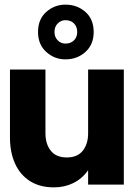

<svg xmlns="http://www.w3.org/2000/svg" viewBox="-20 -796 583 828"><path d="M213 12Q151 12 108.5 -15.5Q66 -43 44.5 -91.5Q23 -140 23 -202V-496H176V-221Q176 -175 199 -146Q222 -117 268 -117Q314 -117 337 -146Q360 -175 360 -221V-496H514V0H360V-62Q334 -25 296 -6.5Q258 12 213 12ZM262 -540Q215 -540 179.5 -572Q144 -604 144 -658Q144 -713 179.5 -744.5Q215 -776 262 -776Q313 -776 348.5 -744.5Q384 -713 384 -658Q384 -604 348.5 -572Q313 -540 262 -540ZM262 -608Q285 -608 299 -622Q313 -636 313 -658Q313 -681 299 -695Q285 -709 262 -709Q243 -709 229 -695Q215 -681 215 -658Q215 -636 229 -622Q243 -608 262 -608Z"/></svg>

Font: Rethink Sans ExtraBold
Style: Regular
Weight: 800
Designer: The Rethink Sans project authors (Hans Thiessen). DM Sans designed by Colophon Foundry.
Foundry: Rethink Communications LLC
Version: Version 1.001